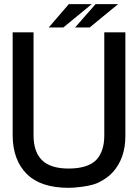

<svg xmlns="http://www.w3.org/2000/svg" viewBox="-20 -895 665 925"><path d="M482.4 -739.3H584V-239.3Q584 -133.8 524.4 -66.4Q495.1 -34.2 450.2 -13.7Q413.1 2.9 336.9 8.8L310.5 9.8Q175.8 9.8 109.4 -56.6Q43 -122.1 41 -238.3V-739.3H141.6V-242.2Q141.6 -165 181.6 -124Q222.7 -83 310.5 -83Q401.4 -83 443.4 -124Q482.4 -166 482.4 -241.2ZM214.8 -762.7 311.5 -875H421.9L285.2 -762.7ZM341.8 -762.7 440.4 -875H548.8L412.1 -762.7Z"/></svg>

Font: RobotoJAA
Style: Medium
Weight: 500
Version: Version 2.05; 2016-11-05